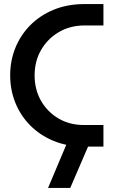

<svg xmlns="http://www.w3.org/2000/svg" viewBox="-20 -720 578 943"><path d="M389 0Q308 -1 242 -28.5Q176 -56 128.5 -104Q81 -152 55.5 -215Q30 -278 30 -350Q30 -422 55.5 -485Q81 -548 128.5 -596Q176 -644 242 -671.5Q308 -699 389 -700H488V-595H392Q322 -594 267.5 -561.5Q213 -529 181.5 -474Q150 -419 150 -350Q150 -280 181.5 -225Q213 -170 267.5 -138Q322 -106 392 -106H488V0ZM216 203 311 -22H422L325 203Z"/></svg>

Font: MuseoModerno Medium
Style: Regular
Weight: 500
Designer: Pablo Cosgaya, Héctor Gatti, Marcela Romero, and the Authors of The MuseoModerno Project.
Foundry: Omnibus-Type Team
Version: Version 1.001